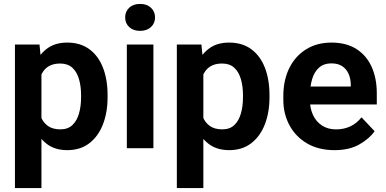

<svg xmlns="http://www.w3.org/2000/svg" viewBox="-20 -755 1966 978"><path d="M191.1 -426.8V203.1H56.1V-528.3H181.2ZM528 -269.7V-259.5Q528 -182.6 504.4 -121.6Q480.8 -60.6 435 -25.4Q389.3 9.8 322.9 9.8Q257.9 9.8 215.7 -23.9Q173.4 -57.6 149.8 -115.5Q126.1 -173.3 116.5 -245.8V-275.6Q126.1 -352.8 149.9 -411.9Q173.6 -470.9 215.7 -504.5Q257.7 -538.1 322.1 -538.1Q389.3 -538.1 435 -504.5Q480.8 -471 504.4 -410.6Q528 -350.3 528 -269.7ZM393 -259.5V-269.7Q393 -315.4 382.3 -352.1Q371.7 -388.7 348.4 -410.1Q325.1 -431.4 286.9 -431.4Q257.4 -431.4 236.7 -421.9Q215.9 -412.4 202.6 -394.7Q189.3 -377 182.4 -352.4Q175.5 -327.8 173.6 -297.8V-223.1Q177 -187.2 189 -158.3Q201 -129.5 225 -112.8Q249 -96.1 287.9 -96.1Q326.2 -96.1 349.2 -118.3Q372.3 -140.5 382.6 -177.7Q393 -214.8 393 -259.5Z M761.4 -528.3V0H626.1V-528.3ZM617.5 -666.1Q617.5 -696 638.1 -715.5Q658.7 -735.1 693.6 -735.1Q728.2 -735.1 749 -715.5Q769.8 -696 769.8 -666.1Q769.8 -636.6 749 -617.2Q728.2 -597.8 693.6 -597.8Q658.7 -597.8 638.1 -617.2Q617.5 -636.6 617.5 -666.1Z M1015.8 -426.8V203.1H880.8V-528.3H1006ZM1352.7 -269.7V-259.5Q1352.7 -182.6 1329.1 -121.6Q1305.5 -60.6 1259.7 -25.4Q1214 9.8 1147.7 9.8Q1082.6 9.8 1040.4 -23.9Q998.1 -57.6 974.5 -115.5Q950.8 -173.3 941.2 -245.8V-275.6Q950.8 -352.8 974.6 -411.9Q998.3 -470.9 1040.4 -504.5Q1082.4 -538.1 1146.8 -538.1Q1214 -538.1 1259.7 -504.5Q1305.5 -471 1329.1 -410.6Q1352.7 -350.3 1352.7 -269.7ZM1217.7 -259.5V-269.7Q1217.7 -315.4 1207 -352.1Q1196.4 -388.7 1173.1 -410.1Q1149.8 -431.4 1111.6 -431.4Q1082.1 -431.4 1061.4 -421.9Q1040.6 -412.4 1027.3 -394.7Q1014 -377 1007.1 -352.4Q1000.2 -327.8 998.3 -297.8V-223.1Q1001.7 -187.2 1013.7 -158.3Q1025.7 -129.5 1049.7 -112.8Q1073.7 -96.1 1112.6 -96.1Q1150.9 -96.1 1173.9 -118.3Q1197 -140.5 1207.3 -177.7Q1217.7 -214.8 1217.7 -259.5Z M1683.8 9.8Q1602.7 9.8 1544.3 -24.4Q1485.9 -58.6 1454.6 -116.7Q1423.2 -174.9 1423.2 -246.2V-265.5Q1423.2 -346.4 1453.4 -407.8Q1483.6 -469.1 1538.9 -503.6Q1594.2 -538.1 1668.6 -538.1Q1743.9 -538.1 1795.3 -505.5Q1846.6 -472.9 1872.9 -414.8Q1899.3 -356.7 1899.3 -279.3V-222.9H1482.5V-314.3H1766.8V-324.6Q1766.3 -354.5 1755.6 -378.9Q1744.9 -403.3 1723.3 -417.8Q1701.8 -432.2 1667.7 -432.2Q1629.9 -432.2 1605.6 -411Q1581.3 -389.8 1570 -352.2Q1558.6 -314.6 1558.6 -265.5V-246.2Q1558.6 -202.8 1574.5 -168.9Q1590.4 -135 1620.5 -115.4Q1650.5 -95.9 1692.2 -95.9Q1731.5 -95.9 1764.5 -111.3Q1797.4 -126.8 1821.4 -157.4L1888.1 -86.7Q1863.3 -50.3 1812.1 -20.3Q1760.9 9.8 1683.8 9.8Z"/></svg>

Font: Vazirmatn
Style: Regular
Weight: 400
Designer: Saber Rastikerdar
Foundry: Saber Rastikerdar
Version: Version 33.003;September 2, 2022;FontCreator 14.0.0.2862 64-